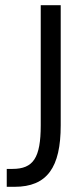

<svg xmlns="http://www.w3.org/2000/svg" viewBox="-20 -720 319 740"><path d="M137 -700V-237C137 -111 108 -69 28 -69H6V0H36C162 0 214 -75 214 -237V-700Z"/></svg>

Font: Mint Spirit
Style: Regular
Weight: 400
Designer: HARENDAL Hirwen
Foundry: Arkandis Digital Foundry.
Version: Version 1.004;FFEdit